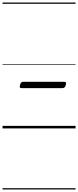

<svg xmlns="http://www.w3.org/2000/svg" viewBox="-20 -1011 615 1512"><path d="M150 -317Q139 -317 136.5 -323Q134 -329 138 -343Q142 -357 148 -362Q154 -367 165 -367H485Q497 -367 499.5 -361Q502 -355 498 -342Q494 -328 488 -322.5Q482 -317 470 -317ZM0 471H575V481H0ZM0 -20H575V0H0ZM0 -505H575V-500H0ZM0 -991H575V-981H0Z"/></svg>

Font: Playwrite IE Guides
Style: Regular
Weight: 400
Designer: Veronika Burian, José Scaglione
Foundry: TypeTogether
Version: Version 1.003